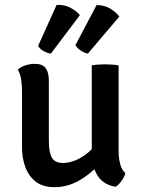

<svg xmlns="http://www.w3.org/2000/svg" viewBox="-20 -765 588 794"><path d="M470.5 -140Q470.5 -112 476.8 -87.2Q483 -62.5 498.5 -49Q494.5 -34 483 -17.5Q471.5 -1 458.5 7.5Q407 -1 383.2 -39.2Q359.5 -77.5 359.5 -128V-494.5Q383 -499 415 -499Q446 -499 470.5 -494.5ZM71 -386Q71 -412.5 67.5 -436.2Q64 -460 53.5 -477.5Q65.5 -488 84.2 -494.5Q103 -501 123.5 -501Q156 -501 169 -483.2Q182 -465.5 182 -431V-182.5Q182 -135 194.5 -113Q207 -91 241.5 -91Q265.5 -91 293.2 -102.5Q321 -114 346.5 -135.8Q372 -157.5 387.5 -187.5V-83Q354 -45 306.5 -18Q259 9 205 9Q158.5 9 129 -13Q99.5 -35 85.2 -72.8Q71 -110.5 71 -157ZM379.5 -744Q410 -744.5 434.5 -730.2Q459 -716 473.5 -696.5L343.5 -543.5Q329.5 -546 314.5 -555.5Q299.5 -565 292 -578.5ZM214 -744.5Q245 -746.5 269.8 -733.8Q294.5 -721 310.5 -702.5L190.5 -543.5Q176 -545 160.5 -553.8Q145 -562.5 137.5 -575Z"/></svg>

Font: Signika Negative Medium
Style: Regular
Weight: 500
Designer: Anna Giedry
Foundry: Anna Giedry
Version: Version 2.001